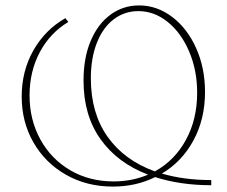

<svg xmlns="http://www.w3.org/2000/svg" viewBox="-20 -683 837 708"><path d="M759 0Q645 0 552 -30Q482 5 396 5Q300 5 223.5 -38.5Q147 -82 103.5 -157.5Q60 -233 60 -327Q60 -421 103 -497Q146 -573 221 -616L232 -602Q165 -562 127 -491Q89 -420 89 -331Q89 -241 129 -168.5Q169 -96 239.5 -55Q310 -14 399 -14Q467 -14 526 -39Q413 -82 350.5 -170Q288 -258 288 -386Q288 -470 314.5 -532.5Q341 -595 387.5 -629Q434 -663 493 -663Q559 -663 615 -620.5Q671 -578 703.5 -505Q736 -432 736 -344Q736 -244 693.5 -165.5Q651 -87 577 -43Q658 -19 759 -19ZM551 -51Q624 -91 665.5 -167Q707 -243 707 -341Q707 -424 677.5 -493Q648 -562 598.5 -602Q549 -642 490 -642Q439 -642 399 -611.5Q359 -581 337 -524.5Q315 -468 315 -394Q315 -266 376.5 -179Q438 -92 551 -51Z"/></svg>

Font: Ysabeau Extralight
Style: Regular
Weight: 200
Designer: Christian Thalmann (Catharsis Fonts)
Version: Version 0.003